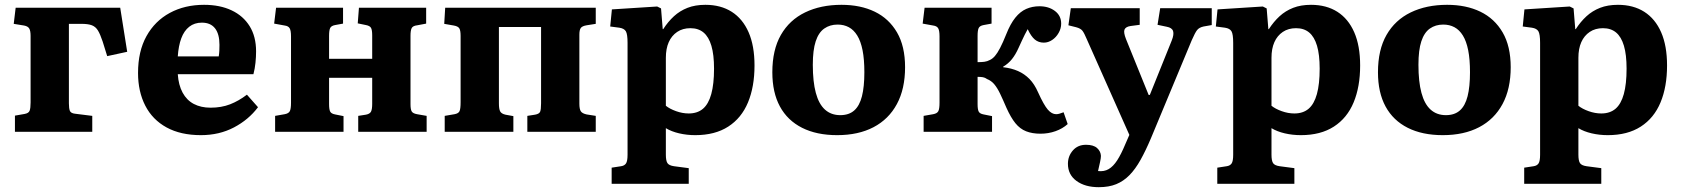

<svg xmlns="http://www.w3.org/2000/svg" viewBox="-20 -547 6977 797"><path d="M42 0V-67L82 -74Q99 -77 103 -87.5Q107 -98 107 -122V-398Q107 -419 101.5 -428.5Q96 -438 80 -441L37 -448L45 -515H479L508 -332L425 -314L406 -375Q396 -405 386.5 -420.5Q377 -436 361.5 -442Q346 -448 318 -448H266V-118Q266 -97 270 -87Q274 -77 291 -75L363 -66V0Z M814 14Q730 14 671.5 -18Q613 -50 583 -108.5Q553 -167 553 -244Q553 -334 588 -397Q623 -460 685 -493.5Q747 -527 827 -527Q893 -527 941.5 -504Q990 -481 1016.5 -438Q1043 -395 1043 -334Q1043 -311 1040.5 -286.5Q1038 -262 1032 -239H718Q721 -194 738 -162.5Q755 -131 784.5 -115.5Q814 -100 854 -100Q899 -100 935 -114Q971 -128 1005 -154L1051 -102Q1012 -50 951 -18Q890 14 814 14ZM718 -313H888Q890 -325 890.5 -337Q891 -349 891 -361Q891 -406 872.5 -429.5Q854 -453 818 -453Q787 -453 765.5 -436Q744 -419 732.5 -388Q721 -357 718 -313Z M1122 0V-66L1162 -73Q1178 -76 1183 -85.5Q1188 -95 1188 -121V-396Q1188 -420 1182.5 -429.5Q1177 -439 1162 -441L1118 -449L1126 -515H1404V-449L1371 -443Q1355 -440 1350.5 -430.5Q1346 -421 1346 -398V-303H1525V-400Q1525 -423 1520 -431.5Q1515 -440 1499 -443L1465 -450L1470 -515H1749V-449L1712 -442Q1694 -440 1689 -430.5Q1684 -421 1684 -398V-115Q1684 -93 1689 -84.5Q1694 -76 1711 -73L1751 -66V0H1467V-66L1499 -71Q1515 -74 1520 -83.5Q1525 -93 1525 -116V-224H1346V-115Q1346 -93 1350.5 -84Q1355 -75 1371 -72L1406 -65V0Z M1826 0V-66L1867 -73Q1883 -76 1887.5 -85.5Q1892 -95 1892 -123V-398Q1892 -421 1886.5 -429.5Q1881 -438 1864 -441L1824 -448L1828 -515H2453V-448L2415 -442Q2397 -439 2391 -431Q2385 -423 2385 -403V-117Q2385 -94 2391 -85Q2397 -76 2415 -72L2453 -66V0H2169V-66L2201 -71Q2218 -74 2222 -83Q2226 -92 2226 -118V-435H2051V-118Q2051 -95 2056 -85Q2061 -75 2078 -71L2111 -65V0Z M2519 216V149L2558 143Q2572 141 2578.5 131.5Q2585 122 2585 95V-369Q2585 -405 2578 -417Q2571 -429 2551 -432L2513 -437L2520 -508L2708 -520L2724 -512L2731 -426H2733Q2753 -457 2777.5 -479.5Q2802 -502 2834 -514.5Q2866 -527 2908 -527Q2972 -527 3017.5 -498Q3063 -469 3087.5 -413Q3112 -357 3112 -275Q3112 -187 3085 -122Q3058 -57 3003 -21.5Q2948 14 2866 14Q2831 14 2799 6.5Q2767 -1 2744 -15V95Q2744 120 2750.5 130Q2757 140 2778 143L2839 151V216ZM2839 -76Q2875 -76 2898 -95.5Q2921 -115 2932.5 -156.5Q2944 -198 2944 -262Q2944 -320 2933 -357Q2922 -394 2900.5 -412Q2879 -430 2846 -430Q2814 -430 2791 -414.5Q2768 -399 2756 -372Q2744 -345 2744 -307V-108Q2760 -95 2786.5 -85.5Q2813 -76 2839 -76Z M3455 14Q3370 14 3309.5 -16.5Q3249 -47 3217.5 -105Q3186 -163 3186 -247Q3186 -340 3221.5 -402Q3257 -464 3322 -495.5Q3387 -527 3473 -527Q3552 -527 3611 -498.5Q3670 -470 3703.5 -412.5Q3737 -355 3737 -268Q3737 -178 3703 -115Q3669 -52 3606 -19Q3543 14 3455 14ZM3468 -69Q3504 -69 3526 -88.5Q3548 -108 3558 -147.5Q3568 -187 3568 -247Q3568 -301 3560.5 -338.5Q3553 -376 3538.5 -399.5Q3524 -423 3503.5 -434Q3483 -445 3457 -445Q3425 -445 3401.5 -428.5Q3378 -412 3366 -375.5Q3354 -339 3354 -278Q3354 -208 3366.5 -161.5Q3379 -115 3404.5 -92Q3430 -69 3468 -69Z M4299 8Q4265 8 4239.5 -2Q4214 -12 4195 -35.5Q4176 -59 4158 -99Q4143 -134 4131.5 -158Q4120 -182 4107.5 -197Q4095 -212 4077 -219Q4069 -225 4060 -226.5Q4051 -228 4038 -228V-115Q4038 -93 4042.5 -84Q4047 -75 4063 -72L4098 -65V0H3814V-66L3854 -73Q3870 -76 3875 -85.5Q3880 -95 3880 -121V-396Q3880 -420 3874.5 -429.5Q3869 -439 3854 -441L3810 -449L3818 -515H4096V-449L4063 -443Q4047 -440 4042.5 -430.5Q4038 -421 4038 -398V-289Q4054 -289 4066 -290.5Q4078 -292 4089 -298Q4100 -303 4110 -314.5Q4120 -326 4131.5 -348Q4143 -370 4157 -405Q4174 -448 4194.5 -473.5Q4215 -499 4240 -510Q4265 -521 4295 -521Q4333 -521 4359 -501.5Q4385 -482 4385 -449Q4385 -429 4374.5 -410.5Q4364 -392 4347.5 -381Q4331 -370 4313 -370Q4291 -370 4275.5 -383Q4260 -396 4246 -426Q4240 -415 4234 -403.5Q4228 -392 4222 -378.5Q4216 -365 4208 -348Q4196 -321 4181 -302Q4166 -283 4144 -270V-268Q4179 -264 4206 -252Q4233 -240 4253.5 -219Q4274 -198 4289 -164Q4313 -111 4329.5 -92Q4346 -73 4364 -73Q4371 -73 4377.5 -75Q4384 -77 4395 -81L4412 -32Q4391 -13 4361.5 -2.5Q4332 8 4299 8Z M4541 230Q4484 230 4448.5 204Q4413 178 4413 133Q4413 101 4433.5 77.5Q4454 54 4488 54Q4519 54 4534 67.5Q4549 81 4550 100Q4550 109 4546.5 125Q4543 141 4538 163Q4563 166 4582 155Q4601 144 4617.5 118.5Q4634 93 4651 52L4668 13L4491 -385Q4481 -409 4473.5 -419Q4466 -429 4447 -434L4415 -442L4425 -513H4711V-444L4673 -439Q4653 -436 4648 -424.5Q4643 -413 4654 -385L4748 -153H4753L4844 -379Q4854 -404 4849.5 -418Q4845 -432 4823 -436L4785 -444L4796 -513H5010V-443L4976 -437Q4958 -433 4949.5 -422.5Q4941 -412 4927 -380L4758 26Q4736 78 4714.5 116.5Q4693 155 4668.5 180Q4644 205 4613.5 217.5Q4583 230 4541 230Z M5033 216V149L5072 143Q5086 141 5092.5 131.5Q5099 122 5099 95V-369Q5099 -405 5092 -417Q5085 -429 5065 -432L5027 -437L5034 -508L5222 -520L5238 -512L5245 -426H5247Q5267 -457 5291.5 -479.5Q5316 -502 5348 -514.5Q5380 -527 5422 -527Q5486 -527 5531.5 -498Q5577 -469 5601.5 -413Q5626 -357 5626 -275Q5626 -187 5599 -122Q5572 -57 5517 -21.5Q5462 14 5380 14Q5345 14 5313 6.5Q5281 -1 5258 -15V95Q5258 120 5264.5 130Q5271 140 5292 143L5353 151V216ZM5353 -76Q5389 -76 5412 -95.5Q5435 -115 5446.5 -156.5Q5458 -198 5458 -262Q5458 -320 5447 -357Q5436 -394 5414.5 -412Q5393 -430 5360 -430Q5328 -430 5305 -414.5Q5282 -399 5270 -372Q5258 -345 5258 -307V-108Q5274 -95 5300.5 -85.5Q5327 -76 5353 -76Z M5969 14Q5884 14 5823.5 -16.5Q5763 -47 5731.5 -105Q5700 -163 5700 -247Q5700 -340 5735.5 -402Q5771 -464 5836 -495.5Q5901 -527 5987 -527Q6066 -527 6125 -498.5Q6184 -470 6217.5 -412.5Q6251 -355 6251 -268Q6251 -178 6217 -115Q6183 -52 6120 -19Q6057 14 5969 14ZM5982 -69Q6018 -69 6040 -88.5Q6062 -108 6072 -147.5Q6082 -187 6082 -247Q6082 -301 6074.5 -338.5Q6067 -376 6052.5 -399.5Q6038 -423 6017.5 -434Q5997 -445 5971 -445Q5939 -445 5915.5 -428.5Q5892 -412 5880 -375.5Q5868 -339 5868 -278Q5868 -208 5880.5 -161.5Q5893 -115 5918.5 -92Q5944 -69 5982 -69Z M6307 216V149L6346 143Q6360 141 6366.5 131.5Q6373 122 6373 95V-369Q6373 -405 6366 -417Q6359 -429 6339 -432L6301 -437L6308 -508L6496 -520L6512 -512L6519 -426H6521Q6541 -457 6565.5 -479.5Q6590 -502 6622 -514.5Q6654 -527 6696 -527Q6760 -527 6805.5 -498Q6851 -469 6875.5 -413Q6900 -357 6900 -275Q6900 -187 6873 -122Q6846 -57 6791 -21.5Q6736 14 6654 14Q6619 14 6587 6.5Q6555 -1 6532 -15V95Q6532 120 6538.5 130Q6545 140 6566 143L6627 151V216ZM6627 -76Q6663 -76 6686 -95.5Q6709 -115 6720.5 -156.5Q6732 -198 6732 -262Q6732 -320 6721 -357Q6710 -394 6688.5 -412Q6667 -430 6634 -430Q6602 -430 6579 -414.5Q6556 -399 6544 -372Q6532 -345 6532 -307V-108Q6548 -95 6574.5 -85.5Q6601 -76 6627 -76Z"/></svg>

Font: Literata 18pt
Style: Bold
Weight: 700
Designer: Latin by Veronika Burian and Jose Scaglione. Greek by Irene Vlachou. Cyrillic by Vera Evstafieva.
Foundry: TypeTogether
Version: Version 3.103;gftools[0.9.29]